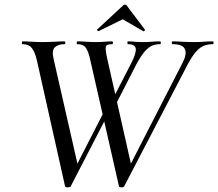

<svg xmlns="http://www.w3.org/2000/svg" viewBox="-20 -803 939 826"><path d="M492 -1 369 -542Q361 -581 349.5 -597Q338 -613 313 -613Q310 -613 310 -619Q310 -625 313 -625Q331 -625 351.5 -623.5Q372 -622 391 -622Q414 -622 431 -623.5Q448 -625 461 -625Q466 -625 466 -619Q466 -613 461 -613Q439 -613 435.5 -603Q432 -593 441 -552L547 -82L499 -13L765 -532Q785 -570 775.5 -591.5Q766 -613 723 -613Q719 -613 719 -619Q719 -625 723 -625Q744 -625 763.5 -623.5Q783 -622 814 -622Q839 -622 855.5 -623.5Q872 -625 895 -625Q899 -625 899 -619Q899 -613 895 -613Q877 -613 859.5 -607Q842 -601 825 -582.5Q808 -564 788 -527L514 -1Q512 3 502.5 3Q493 3 492 -1ZM260 -1 139 -542Q130 -581 116.5 -597Q103 -613 77 -613Q74 -613 74 -619Q74 -625 77 -625Q96 -625 118 -623.5Q140 -622 160 -622Q191 -622 214.5 -623.5Q238 -625 257 -625Q261 -625 261 -619Q261 -613 257 -613Q232 -613 217 -600.5Q202 -588 210 -552L317 -82L269 -13L442 -351L454 -330L284 -1Q281 3 271 3Q261 3 260 -1ZM466 -330 452 -351 545 -532Q567 -575 564 -594Q561 -613 531 -613Q528 -613 528 -619Q528 -625 531 -625Q546 -625 559 -623.5Q572 -622 594 -622Q617 -622 632 -623.5Q647 -625 668 -625Q672 -625 672 -619Q672 -613 668 -613Q651 -613 635.5 -607Q620 -601 603.5 -582.5Q587 -564 567 -527ZM404 -669Q403 -668 399.5 -671Q396 -674 398 -676L508 -778Q512 -783 517.5 -783Q523 -783 526 -778L603 -676Q605 -674 601.5 -670.5Q598 -667 596 -669L508 -720Z"/></svg>

Font: Cormorant Garamond Light Medium
Style: Italic
Weight: 500
Italic angle: -10°
Version: Version 4.001